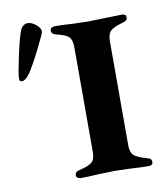

<svg xmlns="http://www.w3.org/2000/svg" viewBox="-79 -752 692 820"><g transform="rotate(-10 267.0 -342.5)"><path d="M19 0ZM186 -11Q186 -28 207 -32Q246 -41 260.5 -53.5Q275 -66 275 -97V-551Q275 -584 262 -597Q249 -610 209 -619Q188 -624 188 -640Q188 -647 194 -651Q200 -655 208 -655Q244 -655 283 -652Q333 -650 352 -650Q369 -650 421 -652Q475 -654 498 -654Q517 -654 517 -640Q517 -631 512 -626.5Q507 -622 495 -619Q455 -608 442 -594.5Q429 -581 429 -550V-98Q429 -69 443 -56Q457 -43 497 -32Q508 -29 513 -25Q518 -21 518 -12Q518 3 500 3Q464 3 423 0Q371 -2 352 -2Q332 -2 282 0Q243 3 206 3Q198 3 192 -1Q186 -5 186 -11ZM19 -463Q19 -481 36 -559.5Q53 -638 65 -666Q70 -677 79.5 -683Q89 -689 98 -688Q116 -687 134 -671Q152 -655 150 -641Q149 -632 116.5 -567.5Q84 -503 64 -474Q45 -448 31 -448Q23 -448 21 -451.5Q19 -455 19 -463Z"/></g></svg>

Font: EB Garamond
Style: Bold
Weight: 700
Designer: Georg Duffner and Octavio Pardo
Foundry: Georg Duffner
Version: Version 1.000; ttfautohint (v1.6)